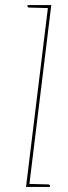

<svg xmlns="http://www.w3.org/2000/svg" viewBox="-20 -740 269 760"><path d="M83 0 171 -720H183L95 0ZM92 0 94 -12 171 -10Q173 -10 175.5 -8.5Q178 -7 178 -5L177 0ZM174 -720 172 -708 95 -710Q93 -710 90.5 -711.5Q88 -713 89 -715V-720Z"/></svg>

Font: Aleo Thin
Style: Italic
Weight: 250
Italic angle: -7°
Designer: Alessio Laiso
Foundry: Alessio Laiso
Version: Version 2.001;gftools[0.9.29]